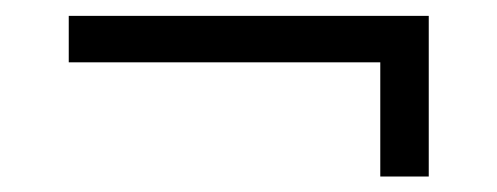

<svg xmlns="http://www.w3.org/2000/svg" viewBox="-20 -318 642 248"><path d="M471.2 -237.5V-90H533.8V-297.5H68.8V-237.5Z"/></svg>

Font: Cambay
Style: Regular
Weight: 400
Version: Version 1.180;PS 001.180;hotconv 1.0.70;makeotf.lib2.5.58329